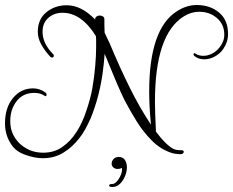

<svg xmlns="http://www.w3.org/2000/svg" viewBox="-22 -566 931 767"><path d="M149 66Q117 66 79 52.5Q41 39 23 11Q-2 -26 -2 -73Q-2 -136 30 -174.5Q62 -213 110 -213Q137 -213 160 -196Q164 -193 164 -188Q164 -178 155 -184Q138 -195 115 -195Q70 -195 44.5 -162Q19 -129 19 -83Q19 -57 26.5 -37.5Q34 -18 51 2Q92 44 150 44Q195 44 227 21Q260 -2 283.5 -38.5Q307 -75 322 -121Q330 -144 336.5 -167.5Q343 -191 347 -214Q355 -261 358.5 -303.5Q362 -346 362 -376V-398Q362 -403 362 -409Q362 -415 361 -422Q303 -515 228 -515Q194 -515 171 -494.5Q148 -474 148 -439Q148 -392 191 -349Q193 -347 193 -344Q193 -336 186 -336Q186 -336 180 -338Q157 -363 143 -388Q129 -413 129 -439Q129 -489 163 -517Q197 -545 245 -545Q303 -545 358 -488Q358 -496 363.5 -500Q369 -504 376 -504Q383 -504 389 -500.5Q395 -497 395 -489V-465Q395 -457 395.5 -449.5Q396 -442 396 -435L406 -414Q408 -409 411 -403.5Q414 -398 416 -393Q457 -295 496.5 -215.5Q536 -136 581 -68Q577 -110 575.5 -142Q574 -174 574 -201Q574 -452 686 -522Q724 -546 764 -546Q817 -546 853 -516Q889 -486 889 -430Q889 -398 869 -369Q856 -351 835.5 -340Q815 -329 794 -329Q771 -329 755 -342Q750 -346 751.5 -351Q753 -356 758 -352Q772 -343 790 -343Q807 -343 823.5 -351Q840 -359 851 -372Q874 -398 874 -427Q874 -469 844.5 -494Q815 -519 774 -519Q742 -519 713 -501Q597 -430 597 -160Q597 -140 598 -110.5Q599 -81 601 -40Q639 11 669 28Q677 32 684 33Q691 34 698 34H702Q712 34 712 40Q712 50 697 50Q691 50 680 48.5Q669 47 664 45Q620 31 585 -4Q550 -39 523.5 -82Q497 -125 476 -165Q462 -193 443 -237.5Q424 -282 396 -351Q395 -335 393 -315.5Q391 -296 388 -274Q382 -230 370 -183.5Q358 -137 340 -93Q330 -71 319 -50.5Q308 -30 294 -13Q267 22 231 44Q195 66 149 66ZM427 181Q418 181 416 179Q414 177 414 175Q414 169 427 169Q436 169 445.5 158Q455 147 461 132Q467 117 465 105Q457 109 448 109Q438 109 431 103Q424 97 424 88Q424 78 431.5 69.5Q439 61 452 61Q469 61 477 73Q485 85 485 102Q485 119 477.5 137.5Q470 156 457 168.5Q444 181 427 181Z"/></svg>

Font: Puppies Play
Style: Regular
Weight: 400
Designer: Robert E. Leuschke
Foundry: Robert E. Leuschke
Version: Version 1.010; ttfautohint (v1.8.3)